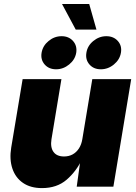

<svg xmlns="http://www.w3.org/2000/svg" viewBox="-20 -942 686 969"><path d="M191.9 7.3Q134.3 7.3 96.2 -18.8Q58.1 -44.9 42.5 -91.3Q26.9 -137.7 36.6 -197.3L94.2 -542.5H290L239.7 -238.8Q233.4 -198.2 250 -175.3Q266.6 -152.3 303.2 -152.3Q327.6 -152.3 346.7 -162.8Q365.7 -173.3 378.4 -192.9Q391.1 -212.4 395.5 -239.7L445.8 -542.5H642.1L552.2 0H367.2L386.7 -140.1H395Q365.2 -77.1 316.2 -34.9Q267.1 7.3 191.9 7.3ZM488.8 -592.3Q452.6 -592.3 431.4 -616.7Q410.2 -641.1 416 -675.8Q421.4 -710.9 450.9 -735.1Q480.5 -759.3 516.6 -759.3Q553.2 -759.3 574.7 -735.1Q596.2 -710.9 590.3 -675.8Q584.5 -641.1 554.9 -616.7Q525.4 -592.3 488.8 -592.3ZM263.2 -592.3Q226.6 -592.3 205.3 -616.7Q184.1 -641.1 189.9 -675.8Q195.8 -710.9 225.1 -735.1Q254.4 -759.3 291 -759.3Q327.1 -759.3 348.6 -735.1Q370.1 -710.9 364.7 -675.8Q358.9 -641.1 329.1 -616.7Q299.3 -592.3 263.2 -592.3ZM362.3 -792.5 293 -921.9H430.2L466.8 -792.5Z"/></svg>

Font: Inter 16pt Black
Style: Italic
Weight: 900
Italic angle: -9.3988°
Version: Version 4.001;git-66647c0bb